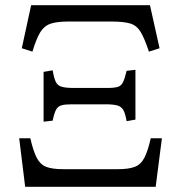

<svg xmlns="http://www.w3.org/2000/svg" viewBox="-20 -720 698 740"><path d="M105 -521 64 -534 100 -700H558L595 -534L554 -521Q537 -572 522 -597Q507 -622 481.5 -629.5Q456 -637 410 -637H243Q199 -637 174.5 -628.5Q150 -620 135 -595.5Q120 -571 105 -521ZM148 -251V-443L183 -449Q188 -419 195 -404.5Q202 -390 218 -385.5Q234 -381 265 -381H393Q420 -381 433.5 -385Q447 -389 454 -403Q461 -417 468 -447L502 -451V-259L468 -253Q463 -282 455.5 -295.5Q448 -309 432.5 -313.5Q417 -318 386 -318H257Q230 -318 216.5 -314Q203 -310 196 -297Q189 -284 183 -255ZM77 0 54 -187H97Q108 -138 121.5 -112Q135 -86 158 -77Q181 -68 223 -68H435Q476 -68 499.5 -77Q523 -86 536.5 -112Q550 -138 561 -187H604L580 0Z"/></svg>

Font: Literata 12pt Light
Style: Regular
Weight: 300
Designer: Latin by Veronika Burian and Jose Scaglione. Greek by Irene Vlachou. Cyrillic by Vera Evstafieva.
Foundry: TypeTogether
Version: Version 3.002